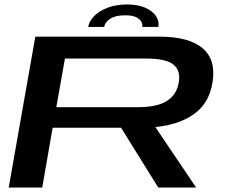

<svg xmlns="http://www.w3.org/2000/svg" viewBox="-20 -839 1030 859"><path d="M19 0H169L215.5 -267.5H612.5Q748.5 -267.5 832 -318Q915.5 -368.5 931 -471.5Q947 -572 886 -623.5Q825 -675 693.5 -675H138ZM688 0H857.5L640 -322.5H487.5ZM232 -359.5 270.5 -577H635Q723 -577 756.2 -549.8Q789.5 -522.5 779.5 -468.5Q770.5 -415.5 726.8 -387.5Q683 -359.5 596.5 -359.5ZM549.5 -819Q500.5 -819 462.8 -805Q425 -791 402 -768Q379 -745 374.5 -718.5H446Q448.5 -731.5 458.8 -743.2Q469 -755 488.8 -762.8Q508.5 -770.5 541 -770.5Q570.5 -770.5 587.5 -762.8Q604.5 -755 611.5 -743.2Q618.5 -731.5 616.5 -718.5H688.5Q693 -745 677.2 -768Q661.5 -791 628.5 -805Q595.5 -819 549.5 -819Z"/></svg>

Font: Anybody ExtraExpanded Medium
Style: Italic
Weight: 500
Width: 8
Italic angle: -10°
Version: Version 1.113;gftools[0.9.25]